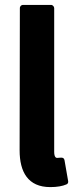

<svg xmlns="http://www.w3.org/2000/svg" viewBox="-20 -739 311 783"><path d="M60 -126C60 -38 94 24 185 24C213 24 235 20 251 13C256 11 259 6 258 0L243 -86C240 -101 224 -95 213 -95C210 -95 201 -96 201 -120V-706C201 -711 196 -719 188 -719H73C68 -719 61 -714 61 -706Z"/></svg>

Font: Falling Sky
Style: Bd
Weight: 700
Designer: Paul D. Hunt
Foundry: Adobe Systems Incorporated
Version: Version 1.02